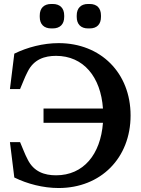

<svg xmlns="http://www.w3.org/2000/svg" viewBox="-20 -932 707 966"><path d="M637 -351C637 -565 487 -715 275 -715C197 -715 117 -694 52 -662L30 -484H81C94 -513 104 -543 119 -571C150 -634 205 -651 262 -651C400 -651 487 -545 498 -386H199V-314H498C486 -155 400 -50 262 -50C205 -50 150 -67 119 -130C104 -158 94 -188 81 -217H30L52 -39C117 -7 197 14 275 14C487 14 637 -137 637 -351ZM180 -847C180 -810 201 -789 238 -789H245C282 -789 303 -810 303 -847V-854C303 -891 282 -912 245 -912H238C201 -912 180 -891 180 -854ZM366 -847C366 -810 387 -789 423 -789H431C468 -789 488 -810 488 -847V-854C488 -891 468 -912 431 -912H423C387 -912 366 -891 366 -854Z"/></svg>

Font: LT Superior Serif Semibold
Style: Regular
Weight: 600
Designer: Daniel Lyons
Foundry: LyonsType
Version: Version 2.120;FEAKit 1.0